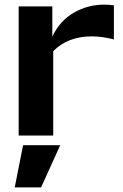

<svg xmlns="http://www.w3.org/2000/svg" viewBox="-20 -588 534 833"><path d="M61 0V-560.1H207V-429.2Q239.3 -497.6 299.8 -532.7Q360.4 -567.9 432.1 -567.9Q452.6 -567.9 474.1 -564.9V-417Q422.9 -430.2 377.9 -430.2Q274.9 -430.2 210.9 -366.2V0ZM80.1 42H241.2L158.2 225.1H43.9Z"/></svg>

Font: Mattone
Style: Regular
Weight: 400
Width: 6
Designer: Nunzio Mazzaferro
Foundry: Collletttivo
Version: Version 2.000;Glyphs 3.2 (3217)